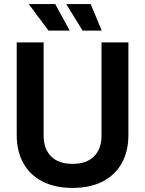

<svg xmlns="http://www.w3.org/2000/svg" viewBox="-20 -908 712 942"><path d="M336 14Q250 14 188.5 -17.5Q127 -49 94.5 -107.5Q62 -166 62 -246V-700H194V-242Q194 -178 230.5 -141Q267 -104 336 -104Q405 -104 441.5 -141Q478 -178 478 -242V-700H610V-246Q610 -166 577.5 -107.5Q545 -49 483.5 -17.5Q422 14 336 14ZM322 -758H218L121 -888H251ZM479 -758H385L305 -888H425Z"/></svg>

Font: Space Grotesk Variable Light
Style: Regular
Weight: 300
Designer: Florian Karsten
Foundry: Florian Karsten
Version: Version 2.000